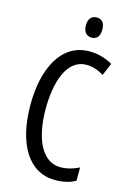

<svg xmlns="http://www.w3.org/2000/svg" viewBox="-137 -982 719 1059"><g transform="rotate(15 223.0 -453.0)"><path d="M280 -916C249 -916 232 -896 232 -858C232 -822 250 -801 280 -801C310 -801 326 -822 326 -858C326 -895 311 -916 280 -916ZM292 -649C329 -649 362 -637 392 -618L422 -689C381 -713 337 -725 289 -725C128 -725 50 -561 50 -358C50 -127 141 10 287 10C333 10 372 1 404 -17V-93C372 -77 337 -66 297 -66C199 -66 137 -176 137 -357C137 -512 182 -649 292 -649Z"/></g></svg>

Font: Noto Sans UI Condensed
Style: Regular
Weight: 400
Width: 3
Designer: Monotype Design Team
Foundry: Monotype Imaging Inc.
Version: Version 1.901